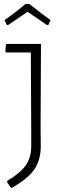

<svg xmlns="http://www.w3.org/2000/svg" viewBox="-20 -864 330 984"><path d="M188 -212 189 -116Q189 -43 155 5.5Q121 54 38 100L17 71V63Q84 23 112 -16.5Q140 -56 140 -115V-206L138 -595H13L7 -600L11 -639H190ZM3 -761Q56 -797 111 -844H130Q203 -786 239 -761L228 -736H220L121 -804Q73 -770 22 -736H15Z"/></svg>

Font: Luna Sans Light
Style: Regular
Weight: 300
Designer: Juan Pablo del Peral
Foundry: Huerta Tipografica
Version: Version 2.001; ttfautohint (v1.5)